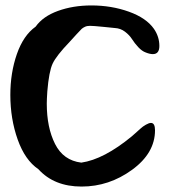

<svg xmlns="http://www.w3.org/2000/svg" viewBox="-20 -690 624 706"><path d="M18 -341Q18 -422 42 -491Q66 -560 111 -592Q138 -630 193.5 -650Q249 -670 316 -670Q390 -670 454 -647Q518 -624 546 -584Q566 -555 566 -521Q566 -491 542 -491Q531 -491 516 -497Q502 -502 488.5 -516.5Q475 -531 465.5 -546Q456 -561 439.5 -573.5Q423 -586 402 -587Q383 -589 362.5 -591Q342 -593 330 -594Q318 -595 311 -595Q300 -595 292.5 -591.5Q285 -588 280.5 -584Q276 -580 261.5 -564Q247 -548 236 -536Q187 -485 173.5 -456Q160 -427 154 -354Q152 -324 152 -309Q152 -221 182.5 -160.5Q213 -100 279 -92Q362 -104 465 -189Q467 -191 478 -200.5Q489 -210 497 -217.5Q505 -225 516.5 -231.5Q528 -238 535 -238Q550 -238 550 -211Q550 -127 465.5 -65.5Q381 -4 280 -4Q179 -4 121 -68Q72 -101 45 -177Q18 -253 18 -341Z"/></svg>

Font: NaniFont Regular
Style: Regular
Weight: 400
Designer: Nanigashitei
Version: Version 1.036